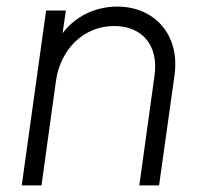

<svg xmlns="http://www.w3.org/2000/svg" viewBox="-20 -563 612 583"><path d="M46 0H106L150 -318C164 -414 234 -484 327 -484C409 -484 463 -428 449 -332L403 0H463L510 -335C527 -460 447 -543 336 -543C269 -543 208 -513 170 -462L180 -531H120Z"/></svg>

Font: Mluvka Light
Style: Italic
Weight: 300
Italic angle: -8°
Designer: Modified by Jiří Krblich, Original typeface by Gumpita Rahayu
Foundry: Gumpita Rahayu & Jiří Krblich
Version: Version 2.000;Glyphs 3.1.1 (3134)